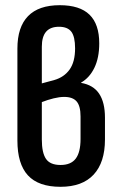

<svg xmlns="http://www.w3.org/2000/svg" viewBox="-20 -711 468 739"><path d="M213 8Q128 8 87.5 -36Q47 -80 47 -170V-524Q47 -607 88 -649Q129 -691 210 -691Q287 -691 324.5 -654.5Q362 -618 362 -544Q362 -489 343.5 -450.5Q325 -412 292 -393V-392Q339 -384 361.5 -350.5Q384 -317 384 -258V-174Q384 -86 340.5 -39Q297 8 213 8ZM213 -76Q253 -76 271.5 -100.5Q290 -125 290 -176V-263Q290 -303 275 -320.5Q260 -338 227 -338Q209 -338 186.5 -332.5Q164 -327 141 -318V-174Q141 -123 157 -99.5Q173 -76 213 -76ZM141 -390 189 -403Q227 -414 248 -443.5Q269 -473 269 -525Q269 -570 254.5 -589Q240 -608 207 -608Q174 -608 157.5 -589Q141 -570 141 -531Z"/></svg>

Font: Sofia Sans Condensed SemiBold
Style: Regular
Weight: 600
Designer: Botio Nikoltchev, Ani Petrova
Foundry: lettersoup
Version: Version 4.101